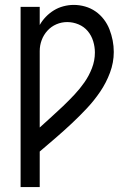

<svg xmlns="http://www.w3.org/2000/svg" viewBox="-20 -548 540 783"><path d="M64 215V-520H142V-446Q152 -464 167 -479.5Q182 -495 200 -506Q218 -517 239 -522.5Q260 -528 281 -528Q304 -528 327 -521.5Q350 -515 369.5 -501.5Q389 -488 403.5 -469Q418 -450 426.5 -428Q435 -406 439.5 -383Q444 -360 444 -336Q444 -293 428.5 -251.5Q413 -210 388.5 -174Q364 -138 334.5 -106.5Q305 -75 273 -45Q241 -15 208 13.5Q175 42 142 70V215ZM142 -28Q166 -50 190 -71.5Q214 -93 237.5 -115.5Q261 -138 283.5 -162Q306 -186 324.5 -212.5Q343 -239 355 -270Q367 -301 367 -334Q367 -357 360 -380Q353 -403 338 -421Q323 -439 300.5 -448.5Q278 -458 254 -458Q231 -458 210 -449Q189 -440 173.5 -423Q158 -406 150 -384.5Q142 -363 142 -340Z"/></svg>

Font: Iosevka Term
Style: Regular
Weight: 400
Monospace: yes
Designer: Belleve Invis
Foundry: Belleve Invis
Version: Version 30.0.1